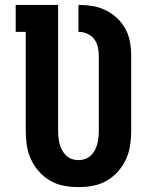

<svg xmlns="http://www.w3.org/2000/svg" viewBox="-20 -755 640 783"><path d="M300 8Q270 8 240.5 2.5Q211 -3 185 -18Q159 -33 139 -55.5Q119 -78 106.5 -105Q94 -132 89.5 -161.5Q85 -191 85 -221V-625H44V-735H217V-221Q217 -207 218.5 -193.5Q220 -180 223.5 -167Q227 -154 233.5 -142Q240 -130 250 -120.5Q260 -111 273 -106.5Q286 -102 300 -102Q314 -102 327 -106.5Q340 -111 350 -120.5Q360 -130 366.5 -142Q373 -154 376.5 -167Q380 -180 381.5 -193.5Q383 -207 383 -221V-527Q383 -545 379 -563Q375 -581 364 -595.5Q353 -610 336 -617.5Q319 -625 301 -625H300V-735H301Q329 -735 357 -730.5Q385 -726 410.5 -713.5Q436 -701 457 -681.5Q478 -662 491.5 -637Q505 -612 510 -584Q515 -556 515 -527V-221Q515 -191 510.5 -161.5Q506 -132 493.5 -105Q481 -78 461 -55.5Q441 -33 415 -18Q389 -3 359.5 2.5Q330 8 300 8Z"/></svg>

Font: Iosevka HT Extrabold Extended
Style: Regular
Weight: 800
Width: 7
Monospace: yes
Designer: Belleve Invis
Foundry: Belleve Invis
Version: Version 32.3.0; ttfautohint (v1.8.4)